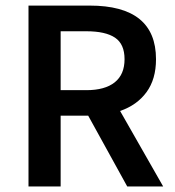

<svg xmlns="http://www.w3.org/2000/svg" viewBox="-20 -674 632 694"><path d="M83 0V-653.8H304.2Q543.9 -653.8 543.9 -460Q543.9 -387.7 509.5 -340.8Q475.1 -293.9 414.1 -272.9L569.8 0H439.9L298.8 -255.9H199.2V0ZM199.2 -348.1H292Q359.4 -348.1 394.8 -376.5Q430.2 -404.8 430.2 -460Q430.2 -514.6 395.8 -537.8Q361.3 -561 292 -561H199.2Z"/></svg>

Font: Source Sans Pro Semibold
Style: Regular
Weight: 600
Designer: Paul D. Hunt
Foundry: Adobe Systems Incorporated
Version: Version 2.020;PS 2.0;hotconv 1.0.86;makeotf.lib2.5.63406